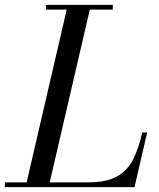

<svg xmlns="http://www.w3.org/2000/svg" viewBox="-65 -770 655 790"><path d="M40 0 214 -750H309L135 0ZM-45 0V-19.5H295Q373.5 -19.5 417.2 -44.5Q461 -69.5 483.5 -115.5Q506 -161.5 520.5 -225H540.5L488.5 0ZM124 -730.5V-750H399V-730.5Z"/></svg>

Font: Bodoni Moda SC 11pt
Style: Italic
Weight: 400
Italic angle: -13°
Version: Version 2.005